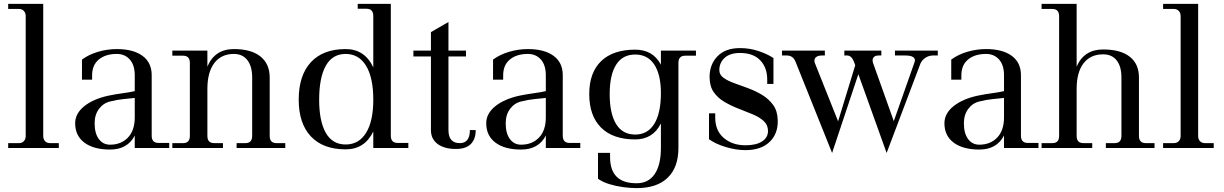

<svg xmlns="http://www.w3.org/2000/svg" viewBox="-20 -760 6285 986"><path d="M22 0V-25H77Q93 -25 102.5 -35Q112 -45 112 -62V-677Q112 -694 102.5 -704Q93 -714 77 -714H22V-740H202V-62Q202 -45 211.5 -35Q221 -25 237 -25H282V0Z M545 8Q461 8 413.5 -27.5Q366 -63 366 -127Q366 -177 412.5 -214.5Q459 -252 538 -269Q578 -277 612 -281.5Q646 -286 672 -292V-373Q672 -426 646.5 -454.5Q621 -483 580 -483Q522 -483 487.5 -454.5Q453 -426 453 -373V-351H401V-454Q436 -480 483.5 -494Q531 -508 580 -508Q664 -508 711.5 -473.5Q759 -439 759 -374V-63Q759 -26 794 -26H849V0H672V-64Q635 8 545 8ZM466 -127Q466 -75 487.5 -46Q509 -17 545 -17Q602 -17 637 -53.5Q672 -90 672 -157V-257Q645 -254 613 -251Q581 -248 546 -239Q511 -231 488.5 -201Q466 -171 466 -127Z M865 0V-25H920Q955 -25 955 -62V-437Q955 -474 920 -474H865V-500H1045V-418Q1083 -508 1181 -508Q1270 -508 1317.5 -470Q1365 -432 1365 -362V-62Q1365 -25 1400 -25H1445V0H1195V-25H1240Q1275 -25 1275 -62V-362Q1275 -419 1250.5 -451Q1226 -483 1181 -483Q1116 -483 1080.5 -436Q1045 -389 1045 -303V-62Q1045 -25 1080 -25H1125V0Z M1755 7Q1639 7 1576.5 -59.5Q1514 -126 1514 -248Q1514 -373 1576.5 -440.5Q1639 -508 1755 -508Q1853 -508 1897 -414V-678Q1897 -715 1862 -715H1817V-740H1987V-63Q1987 -26 2022 -26H2077V0H1897V-85Q1853 7 1755 7ZM1755 -18Q1823 -18 1860 -78Q1897 -138 1897 -248Q1897 -361 1860 -422Q1823 -483 1755 -483Q1687 -483 1653 -422Q1619 -361 1619 -248Q1619 -138 1653 -78Q1687 -18 1755 -18Z M2321 5Q2262 5 2227.5 -20.5Q2193 -46 2193 -92V-470H2103V-500H2193V-595L2283 -647V-500H2373V-470H2283V-92Q2283 -25 2341 -25Q2393 -25 2393 -92H2423Q2423 -46 2398 -20.5Q2373 5 2321 5Z M2656 8Q2572 8 2524.5 -27.5Q2477 -63 2477 -127Q2477 -177 2523.5 -214.5Q2570 -252 2649 -269Q2689 -277 2723 -281.5Q2757 -286 2783 -292V-373Q2783 -426 2757.5 -454.5Q2732 -483 2691 -483Q2633 -483 2598.5 -454.5Q2564 -426 2564 -373V-351H2512V-454Q2547 -480 2594.5 -494Q2642 -508 2691 -508Q2775 -508 2822.5 -473.5Q2870 -439 2870 -374V-63Q2870 -26 2905 -26H2960V0H2783V-64Q2746 8 2656 8ZM2577 -127Q2577 -75 2598.5 -46Q2620 -17 2656 -17Q2713 -17 2748 -53.5Q2783 -90 2783 -157V-257Q2756 -254 2724 -251Q2692 -248 2657 -239Q2622 -231 2599.5 -201Q2577 -171 2577 -127Z M3242 -69Q3306 -69 3340 -124Q3374 -179 3374 -282Q3374 -377 3340 -428.5Q3306 -480 3242 -480Q3177 -480 3144 -427.5Q3111 -375 3111 -277Q3111 -177 3144 -123Q3177 -69 3242 -69ZM3242 -44Q3128 -44 3067 -104.5Q3006 -165 3006 -277Q3006 -387 3067 -446Q3128 -505 3242 -505Q3333 -505 3374 -428V-500H3554V-474H3499Q3464 -474 3464 -437V0Q3464 99 3409 152.5Q3354 206 3250 206H3248Q3217 206 3180 201Q3143 196 3109 185.5Q3075 175 3051 158V25H3113V47Q3113 181 3248 181H3250Q3310 181 3342 134Q3374 87 3374 0V-126Q3333 -44 3242 -44Z M3808 11Q3761 11 3708.5 -4.5Q3656 -20 3621 -45V-178H3653V-156Q3653 -89 3697 -51.5Q3741 -14 3808 -14Q3864 -14 3894 -34Q3924 -54 3924 -87Q3924 -118 3902.5 -138Q3881 -158 3846.5 -172.5Q3812 -187 3774 -201.5Q3736 -216 3701.5 -236Q3667 -256 3645.5 -286.5Q3624 -317 3624 -365Q3624 -429 3664.5 -471Q3705 -513 3780 -513Q3830 -513 3875 -498Q3920 -483 3952 -462V-329H3920V-351Q3920 -413 3884 -450.5Q3848 -488 3780 -488Q3729 -488 3701.5 -463Q3674 -438 3674 -400Q3674 -376 3695.5 -360.5Q3717 -345 3750.5 -333Q3784 -321 3822 -307Q3860 -293 3894 -272.5Q3928 -252 3950.5 -221Q3973 -190 3974 -142Q3976 -73 3932 -31Q3888 11 3808 11Z M4253 25 4065 -444Q4052 -475 4021 -475H3996V-500H4216V-475H4201Q4179 -475 4169 -465Q4159 -455 4164 -438L4284 -137L4372 -425L4365 -444Q4352 -475 4331 -475H4316V-500H4506V-475H4491Q4474 -475 4466 -465Q4458 -455 4463 -438L4570 -138L4676 -439Q4683 -456 4671 -465.5Q4659 -475 4631 -475H4576V-500H4796V-475H4771Q4751 -475 4733.5 -464Q4716 -453 4707 -434L4533 26V25L4388 -379L4253 26Z M5009 8Q4925 8 4877.5 -27.5Q4830 -63 4830 -127Q4830 -177 4876.5 -214.5Q4923 -252 5002 -269Q5042 -277 5076 -281.5Q5110 -286 5136 -292V-373Q5136 -426 5110.5 -454.5Q5085 -483 5044 -483Q4986 -483 4951.5 -454.5Q4917 -426 4917 -373V-351H4865V-454Q4900 -480 4947.5 -494Q4995 -508 5044 -508Q5128 -508 5175.5 -473.5Q5223 -439 5223 -374V-63Q5223 -26 5258 -26H5313V0H5136V-64Q5099 8 5009 8ZM4930 -127Q4930 -75 4951.5 -46Q4973 -17 5009 -17Q5066 -17 5101 -53.5Q5136 -90 5136 -157V-257Q5109 -254 5077 -251Q5045 -248 5010 -239Q4975 -231 4952.5 -201Q4930 -171 4930 -127Z M5329 0V-25H5384Q5419 -25 5419 -62V-677Q5419 -714 5384 -714H5329V-740H5509V-418Q5547 -506 5645 -506Q5734 -506 5781.5 -469Q5829 -432 5829 -362V-62Q5829 -25 5864 -25H5909V0H5659V-25H5704Q5739 -25 5739 -62V-362Q5739 -419 5714.5 -450Q5690 -481 5645 -481Q5580 -481 5544.5 -435Q5509 -389 5509 -303V-62Q5509 -25 5544 -25H5589V0Z M5953 0V-25H6008Q6024 -25 6033.5 -35Q6043 -45 6043 -62V-677Q6043 -694 6033.5 -704Q6024 -714 6008 -714H5953V-740H6133V-62Q6133 -45 6142.5 -35Q6152 -25 6168 -25H6213V0Z"/></svg>

Font: Bentinck
Style: Regular
Weight: 400
Designer: Jörg Drees
Foundry: Jörg Drees
Version: Version 1.000; ttfautohint (v1.8.4.7-5d5b)